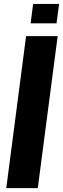

<svg xmlns="http://www.w3.org/2000/svg" viewBox="-20 -965 323 985"><path d="M283.2 -944.8 270 -845.2H137.2L149.9 -944.8ZM275.9 -779.8 173.8 0H12.2L113.8 -779.8Z"/></svg>

Font: Cooper Hewitt
Style: Bold Italic
Weight: 712
Designer: Village Type and Design LLC
Foundry: Cooper Hewitt Smithsonian Design Museum
Version: 1.000